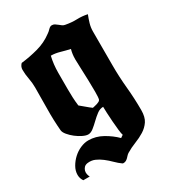

<svg xmlns="http://www.w3.org/2000/svg" viewBox="-181 -675 796 905"><g transform="rotate(-30 216.5 -222.0)"><path d="M250 -588Q259 -588 265.5 -584Q272 -580 278.5 -574.5Q285 -569 292 -564Q299 -559 307 -558Q339 -552 367.5 -553Q396 -554 424 -548Q416 -528 410 -507.5Q404 -487 404 -466V-281Q404 -218 410 -156Q416 -94 416 -31Q416 7 401.5 28.5Q387 50 364.5 64Q342 78 315 88.5Q288 99 263 114Q257 118 252.5 123Q248 128 243.5 132.5Q239 137 233 140.5Q227 144 218 144L214 143Q197 131 181 115Q165 99 147.5 85.5Q130 72 111.5 64Q93 56 71 59Q59 61 52.5 68Q46 75 43.5 84Q41 93 43 102.5Q45 112 49 119H14Q3 103 3 84Q3 62 15 41Q27 20 45 3.5Q63 -13 85 -22.5Q107 -32 128 -32Q168 -32 204.5 -11.5Q241 9 268 36Q271 33 275 31Q279 29 282 26Q279 19 276.5 -3.5Q274 -26 272 -52Q270 -78 269 -101.5Q268 -125 268 -134Q250 -134 234 -122Q218 -110 202.5 -95Q187 -80 172 -68Q157 -56 143 -56Q131 -56 113.5 -64.5Q96 -73 80 -85.5Q64 -98 52 -112.5Q40 -127 39 -139Q34 -198 35 -256Q36 -314 36 -373Q36 -399 31 -424.5Q26 -450 26 -475Q26 -492 39 -505Q84 -510 130.5 -522.5Q177 -535 214 -563Q222 -568 231.5 -578Q241 -588 250 -588ZM175 -466Q165 -424 165 -378Q165 -332 165 -290Q165 -267 166 -244Q167 -221 170 -198Q184 -187 197 -175.5Q210 -164 224 -154Q228 -155 235 -156.5Q242 -158 248.5 -160Q255 -162 260.5 -165Q266 -168 268 -173Q271 -183 271 -213.5Q271 -244 270 -279Q269 -314 267.5 -346.5Q266 -379 266 -394Q266 -422 273 -446Q250 -451 224 -458.5Q198 -466 175 -466Z"/></g></svg>

Font: CAT Schmalfette Thannhaeuser
Style: Regular
Weight: 700
Designer: Peter Wiegel nach Herbert Thanhaeuser 1939/40
Foundry: CAT-Fonts, Peter Wiegel
Version: Version 1.000